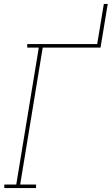

<svg xmlns="http://www.w3.org/2000/svg" viewBox="-20 -960 570 980"><path d="M2 0V-18H63L178 -717H119V-735H476L510 -940H530L493 -717H198L83 -18H164V0Z"/></svg>

Font: Iosevka Curly Slab Thin
Style: Italic
Weight: 100
Italic angle: -9°
Monospace: yes
Designer: Belleve Invis
Foundry: Belleve Invis
Version: Version 22.1.2; ttfautohint (v1.8.4)